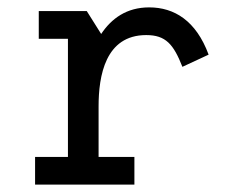

<svg xmlns="http://www.w3.org/2000/svg" viewBox="-20 -500 650 520"><path d="M215 -470H85V-395H164V-75H75V0H344V-75H247V-212C247 -294 265 -405 376 -405C429 -405 450 -380 474 -319L545 -352C511 -444 452 -480 384 -480C323 -480 282 -450 254 -408Z"/></svg>

Font: Necto Mono
Style: Regular
Weight: 400
Designer: Marco Condello
Foundry: Collletttivo
Version: Version 1.300;Glyphs 3.2 (3217)